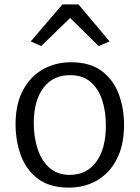

<svg xmlns="http://www.w3.org/2000/svg" viewBox="-20 -848 637 876"><path d="M294 8Q205.5 8 151.8 -33.2Q98 -74.5 74 -142.2Q50 -210 51 -289Q52.5 -377.5 86.2 -439Q120 -500.5 176.8 -532.2Q233.5 -564 304 -564Q391 -564 444.8 -523.5Q498.5 -483 522.8 -416.2Q547 -349.5 546 -271Q544.5 -182 511.8 -119.8Q479 -57.5 422.5 -24.8Q366 8 294 8ZM296 -50Q375.5 -49.5 419.2 -109.8Q463 -170 463 -274Q463.5 -338 446.5 -390.2Q429.5 -442.5 394 -473.5Q358.5 -504.5 303 -505Q224.5 -506.5 179.8 -449.5Q135 -392.5 134 -288Q134 -224.5 151 -170.8Q168 -117 203.8 -84Q239.5 -51 296 -50ZM168 -638 120 -659 265 -828H338L480 -659L430 -638L300 -766Z"/></svg>

Font: Merriweather Sans Light
Style: Regular
Weight: 300
Designer: Eben Sorkin
Foundry: Eben Sorkin
Version: Version 2.001; ttfautohint (v1.8.3)